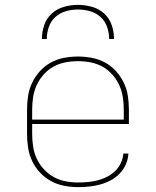

<svg xmlns="http://www.w3.org/2000/svg" viewBox="-20 -760 640 788"><path d="M301 8Q272 8 243.5 2.5Q215 -3 190 -16.5Q165 -30 145 -51Q125 -72 112.5 -98Q100 -124 95.5 -152.5Q91 -181 91 -210V-310Q91 -339 95.5 -367.5Q100 -396 112.5 -421.5Q125 -447 144.5 -468.5Q164 -490 189 -503.5Q214 -517 242.5 -522.5Q271 -528 300 -528Q329 -528 357.5 -522.5Q386 -517 411 -503.5Q436 -490 455.5 -468.5Q475 -447 487.5 -421.5Q500 -396 504.5 -367.5Q509 -339 509 -310V-251H112V-210Q112 -184 116 -158Q120 -132 131 -108.5Q142 -85 160 -65.5Q178 -46 200.5 -33.5Q223 -21 249 -16Q275 -11 301 -11Q321 -11 341.5 -13Q362 -15 381.5 -20Q401 -25 419.5 -34.5Q438 -44 452.5 -58Q467 -72 476 -91Q485 -110 486 -130H507Q506 -107 496.5 -85.5Q487 -64 471 -47.5Q455 -31 434.5 -20Q414 -9 392 -3Q370 3 347 5.5Q324 8 301 8ZM112 -269H488V-310Q488 -336 484 -362Q480 -388 469 -411.5Q458 -435 440.5 -454.5Q423 -474 400.5 -486.5Q378 -499 352 -504Q326 -509 300 -509Q274 -509 248 -504Q222 -499 199.5 -486.5Q177 -474 159.5 -454.5Q142 -435 131 -411.5Q120 -388 116 -362Q112 -336 112 -310ZM152 -600Q152 -629 161.5 -657Q171 -685 192.5 -704.5Q214 -724 242.5 -732Q271 -740 300 -740Q329 -740 357.5 -732Q386 -724 407.5 -704.5Q429 -685 438.5 -657Q448 -629 448 -600H428Q428 -625 419.5 -649.5Q411 -674 392.5 -690.5Q374 -707 349.5 -714Q325 -721 300 -721Q275 -721 250.5 -714Q226 -707 207.5 -690.5Q189 -674 180.5 -649.5Q172 -625 172 -600Z"/></svg>

Font: Iosevka Aile Thin
Style: Regular
Weight: 100
Designer: Belleve Invis
Foundry: Belleve Invis
Version: Version 31.1.0; ttfautohint (v1.8.4)